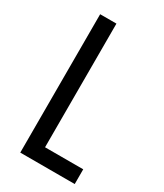

<svg xmlns="http://www.w3.org/2000/svg" viewBox="-181 -786 733 858"><g transform="rotate(30 185.5 -357.0)"><path d="M73 0H354V-76H157V-714H73Z"/></g></svg>

Font: Noto Sans Sinhala ExtraCondensed
Style: Regular
Weight: 400
Width: 2
Designer: Jelle Bosma - Monotype Design Team
Foundry: Monotype Imaging Inc.
Version: Version 2.006